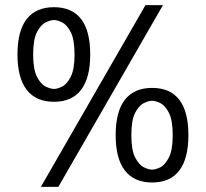

<svg xmlns="http://www.w3.org/2000/svg" viewBox="-20 -705 801 747"><path d="M190 -309Q120 -309 84 -355.5Q48 -402 48 -493Q48 -585 84 -631Q120 -677 190 -677Q260 -677 295.5 -631Q331 -585 331 -493Q331 -402 295.5 -355.5Q260 -309 190 -309ZM190 -359Q203 -359 221.5 -368Q240 -377 255 -406Q270 -435 270 -493Q270 -552 255 -580.5Q240 -609 221.5 -618Q203 -627 190 -627Q177 -627 158 -618Q139 -609 124 -580.5Q109 -552 109 -493Q109 -435 124 -406Q139 -377 158 -368Q177 -359 190 -359ZM572 5Q502 5 466 -41.5Q430 -88 430 -179Q430 -271 466 -317Q502 -363 572 -363Q642 -363 677.5 -317Q713 -271 713 -179Q713 -88 677.5 -41.5Q642 5 572 5ZM572 -45Q585 -45 603.5 -54Q622 -63 637 -92Q652 -121 652 -179Q652 -238 637 -266.5Q622 -295 603.5 -304Q585 -313 572 -313Q559 -313 540 -304Q521 -295 506 -266.5Q491 -238 491 -179Q491 -121 506 -92Q521 -63 540 -54Q559 -45 572 -45ZM139 22 546 -685H614L207 22Z"/></svg>

Font: Maven Pro
Style: Regular
Weight: 400
Designer: Joe Prince
Foundry: Joe Prince
Version: Version 2.103